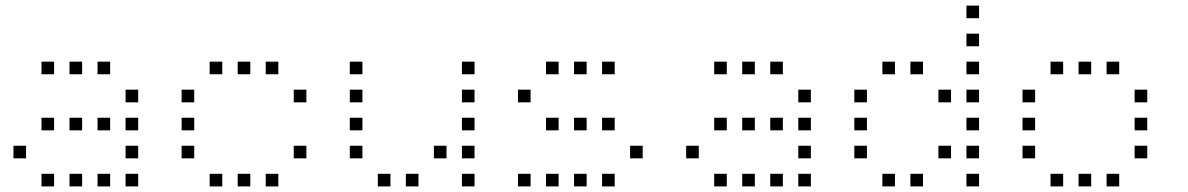

<svg xmlns="http://www.w3.org/2000/svg" viewBox="-20 -693 4240 685"><path d="M129 -473Q128 -473 128 -473Q128 -473 128 -472V-429Q128 -428 128 -428Q128 -428 129 -428H172Q173 -428 173 -428Q173 -428 173 -429V-472Q173 -473 173 -473Q173 -473 172 -473ZM229 -473Q228 -473 228 -473Q228 -473 228 -472V-429Q228 -428 228 -428Q228 -428 229 -428H272Q273 -428 273 -428Q273 -428 273 -429V-472Q273 -473 273 -473Q273 -473 272 -473ZM329 -473Q328 -473 328 -473Q328 -473 328 -472V-429Q328 -428 328 -428Q328 -428 329 -428H372Q373 -428 373 -428Q373 -428 373 -429V-472Q373 -473 373 -473Q373 -473 372 -473ZM429 -373Q428 -373 428 -373Q428 -373 428 -372V-329Q428 -328 428 -328Q428 -328 429 -328H472Q473 -328 473 -328Q473 -328 473 -329V-372Q473 -373 473 -373Q473 -373 472 -373ZM129 -273Q128 -273 128 -273Q128 -273 128 -272V-229Q128 -228 128 -228Q128 -228 129 -228H172Q173 -228 173 -228Q173 -228 173 -229V-272Q173 -273 173 -273Q173 -273 172 -273ZM229 -273Q228 -273 228 -273Q228 -273 228 -272V-229Q228 -228 228 -228Q228 -228 229 -228H272Q273 -228 273 -228Q273 -228 273 -229V-272Q273 -273 273 -273Q273 -273 272 -273ZM329 -273Q328 -273 328 -273Q328 -273 328 -272V-229Q328 -228 328 -228Q328 -228 329 -228H372Q373 -228 373 -228Q373 -228 373 -229V-272Q373 -273 373 -273Q373 -273 372 -273ZM429 -273Q428 -273 428 -273Q428 -273 428 -272V-229Q428 -228 428 -228Q428 -228 429 -228H472Q473 -228 473 -228Q473 -228 473 -229V-272Q473 -273 473 -273Q473 -273 472 -273ZM29 -173Q28 -173 28 -173Q28 -173 28 -172V-129Q28 -128 28 -128Q28 -128 29 -128H72Q73 -128 73 -128Q73 -128 73 -129V-172Q73 -173 73 -173Q73 -173 72 -173ZM429 -173Q428 -173 428 -173Q428 -173 428 -172V-129Q428 -128 428 -128Q428 -128 429 -128H472Q473 -128 473 -128Q473 -128 473 -129V-172Q473 -173 473 -173Q473 -173 472 -173ZM129 -73Q128 -73 128 -73Q128 -73 128 -72V-29Q128 -28 128 -28Q128 -28 129 -28H172Q173 -28 173 -28Q173 -28 173 -29V-72Q173 -73 173 -73Q173 -73 172 -73ZM229 -73Q228 -73 228 -73Q228 -73 228 -72V-29Q228 -28 228 -28Q228 -28 229 -28H272Q273 -28 273 -28Q273 -28 273 -29V-72Q273 -73 273 -73Q273 -73 272 -73ZM329 -73Q328 -73 328 -73Q328 -73 328 -72V-29Q328 -28 328 -28Q328 -28 329 -28H372Q373 -28 373 -28Q373 -28 373 -29V-72Q373 -73 373 -73Q373 -73 372 -73ZM429 -73Q428 -73 428 -73Q428 -73 428 -72V-29Q428 -28 428 -28Q428 -28 429 -28H472Q473 -28 473 -28Q473 -28 473 -29V-72Q473 -73 473 -73Q473 -73 472 -73Z M729 -473Q728 -473 728 -473Q728 -473 728 -472V-429Q728 -428 728 -428Q728 -428 729 -428H772Q773 -428 773 -428Q773 -428 773 -429V-472Q773 -473 773 -473Q773 -473 772 -473ZM829 -473Q828 -473 828 -473Q828 -473 828 -472V-429Q828 -428 828 -428Q828 -428 829 -428H872Q873 -428 873 -428Q873 -428 873 -429V-472Q873 -473 873 -473Q873 -473 872 -473ZM929 -473Q928 -473 928 -473Q928 -473 928 -472V-429Q928 -428 928 -428Q928 -428 929 -428H972Q973 -428 973 -428Q973 -428 973 -429V-472Q973 -473 973 -473Q973 -473 972 -473ZM629 -373Q628 -373 628 -373Q628 -373 628 -372V-329Q628 -328 628 -328Q628 -328 629 -328H672Q673 -328 673 -328Q673 -328 673 -329V-372Q673 -373 673 -373Q673 -373 672 -373ZM1029 -373Q1028 -373 1028 -373Q1028 -373 1028 -372V-329Q1028 -328 1028 -328Q1028 -328 1029 -328H1072Q1073 -328 1073 -328Q1073 -328 1073 -329V-372Q1073 -373 1073 -373Q1073 -373 1072 -373ZM629 -273Q628 -273 628 -273Q628 -273 628 -272V-229Q628 -228 628 -228Q628 -228 629 -228H672Q673 -228 673 -228Q673 -228 673 -229V-272Q673 -273 673 -273Q673 -273 672 -273ZM629 -173Q628 -173 628 -173Q628 -173 628 -172V-129Q628 -128 628 -128Q628 -128 629 -128H672Q673 -128 673 -128Q673 -128 673 -129V-172Q673 -173 673 -173Q673 -173 672 -173ZM1029 -173Q1028 -173 1028 -173Q1028 -173 1028 -172V-129Q1028 -128 1028 -128Q1028 -128 1029 -128H1072Q1073 -128 1073 -128Q1073 -128 1073 -129V-172Q1073 -173 1073 -173Q1073 -173 1072 -173ZM729 -73Q728 -73 728 -73Q728 -73 728 -72V-29Q728 -28 728 -28Q728 -28 729 -28H772Q773 -28 773 -28Q773 -28 773 -29V-72Q773 -73 773 -73Q773 -73 772 -73ZM829 -73Q828 -73 828 -73Q828 -73 828 -72V-29Q828 -28 828 -28Q828 -28 829 -28H872Q873 -28 873 -28Q873 -28 873 -29V-72Q873 -73 873 -73Q873 -73 872 -73ZM929 -73Q928 -73 928 -73Q928 -73 928 -72V-29Q928 -28 928 -28Q928 -28 929 -28H972Q973 -28 973 -28Q973 -28 973 -29V-72Q973 -73 973 -73Q973 -73 972 -73Z M1229 -473Q1228 -473 1228 -473Q1228 -473 1228 -472V-429Q1228 -428 1228 -428Q1228 -428 1229 -428H1272Q1273 -428 1273 -428Q1273 -428 1273 -429V-472Q1273 -473 1273 -473Q1273 -473 1272 -473ZM1629 -473Q1628 -473 1628 -473Q1628 -473 1628 -472V-429Q1628 -428 1628 -428Q1628 -428 1629 -428H1672Q1673 -428 1673 -428Q1673 -428 1673 -429V-472Q1673 -473 1673 -473Q1673 -473 1672 -473ZM1229 -373Q1228 -373 1228 -373Q1228 -373 1228 -372V-329Q1228 -328 1228 -328Q1228 -328 1229 -328H1272Q1273 -328 1273 -328Q1273 -328 1273 -329V-372Q1273 -373 1273 -373Q1273 -373 1272 -373ZM1629 -373Q1628 -373 1628 -373Q1628 -373 1628 -372V-329Q1628 -328 1628 -328Q1628 -328 1629 -328H1672Q1673 -328 1673 -328Q1673 -328 1673 -329V-372Q1673 -373 1673 -373Q1673 -373 1672 -373ZM1229 -273Q1228 -273 1228 -273Q1228 -273 1228 -272V-229Q1228 -228 1228 -228Q1228 -228 1229 -228H1272Q1273 -228 1273 -228Q1273 -228 1273 -229V-272Q1273 -273 1273 -273Q1273 -273 1272 -273ZM1629 -273Q1628 -273 1628 -273Q1628 -273 1628 -272V-229Q1628 -228 1628 -228Q1628 -228 1629 -228H1672Q1673 -228 1673 -228Q1673 -228 1673 -229V-272Q1673 -273 1673 -273Q1673 -273 1672 -273ZM1229 -173Q1228 -173 1228 -173Q1228 -173 1228 -172V-129Q1228 -128 1228 -128Q1228 -128 1229 -128H1272Q1273 -128 1273 -128Q1273 -128 1273 -129V-172Q1273 -173 1273 -173Q1273 -173 1272 -173ZM1529 -173Q1528 -173 1528 -173Q1528 -173 1528 -172V-129Q1528 -128 1528 -128Q1528 -128 1529 -128H1572Q1573 -128 1573 -128Q1573 -128 1573 -129V-172Q1573 -173 1573 -173Q1573 -173 1572 -173ZM1629 -173Q1628 -173 1628 -173Q1628 -173 1628 -172V-129Q1628 -128 1628 -128Q1628 -128 1629 -128H1672Q1673 -128 1673 -128Q1673 -128 1673 -129V-172Q1673 -173 1673 -173Q1673 -173 1672 -173ZM1329 -73Q1328 -73 1328 -73Q1328 -73 1328 -72V-29Q1328 -28 1328 -28Q1328 -28 1329 -28H1372Q1373 -28 1373 -28Q1373 -28 1373 -29V-72Q1373 -73 1373 -73Q1373 -73 1372 -73ZM1429 -73Q1428 -73 1428 -73Q1428 -73 1428 -72V-29Q1428 -28 1428 -28Q1428 -28 1429 -28H1472Q1473 -28 1473 -28Q1473 -28 1473 -29V-72Q1473 -73 1473 -73Q1473 -73 1472 -73ZM1629 -73Q1628 -73 1628 -73Q1628 -73 1628 -72V-29Q1628 -28 1628 -28Q1628 -28 1629 -28H1672Q1673 -28 1673 -28Q1673 -28 1673 -29V-72Q1673 -73 1673 -73Q1673 -73 1672 -73Z M1929 -473Q1928 -473 1928 -473Q1928 -473 1928 -472V-429Q1928 -428 1928 -428Q1928 -428 1929 -428H1972Q1973 -428 1973 -428Q1973 -428 1973 -429V-472Q1973 -473 1973 -473Q1973 -473 1972 -473ZM2029 -473Q2028 -473 2028 -473Q2028 -473 2028 -472V-429Q2028 -428 2028 -428Q2028 -428 2029 -428H2072Q2073 -428 2073 -428Q2073 -428 2073 -429V-472Q2073 -473 2073 -473Q2073 -473 2072 -473ZM2129 -473Q2128 -473 2128 -473Q2128 -473 2128 -472V-429Q2128 -428 2128 -428Q2128 -428 2129 -428H2172Q2173 -428 2173 -428Q2173 -428 2173 -429V-472Q2173 -473 2173 -473Q2173 -473 2172 -473ZM1829 -373Q1828 -373 1828 -373Q1828 -373 1828 -372V-329Q1828 -328 1828 -328Q1828 -328 1829 -328H1872Q1873 -328 1873 -328Q1873 -328 1873 -329V-372Q1873 -373 1873 -373Q1873 -373 1872 -373ZM1929 -273Q1928 -273 1928 -273Q1928 -273 1928 -272V-229Q1928 -228 1928 -228Q1928 -228 1929 -228H1972Q1973 -228 1973 -228Q1973 -228 1973 -229V-272Q1973 -273 1973 -273Q1973 -273 1972 -273ZM2029 -273Q2028 -273 2028 -273Q2028 -273 2028 -272V-229Q2028 -228 2028 -228Q2028 -228 2029 -228H2072Q2073 -228 2073 -228Q2073 -228 2073 -229V-272Q2073 -273 2073 -273Q2073 -273 2072 -273ZM2129 -273Q2128 -273 2128 -273Q2128 -273 2128 -272V-229Q2128 -228 2128 -228Q2128 -228 2129 -228H2172Q2173 -228 2173 -228Q2173 -228 2173 -229V-272Q2173 -273 2173 -273Q2173 -273 2172 -273ZM2229 -173Q2228 -173 2228 -173Q2228 -173 2228 -172V-129Q2228 -128 2228 -128Q2228 -128 2229 -128H2272Q2273 -128 2273 -128Q2273 -128 2273 -129V-172Q2273 -173 2273 -173Q2273 -173 2272 -173ZM1829 -73Q1828 -73 1828 -73Q1828 -73 1828 -72V-29Q1828 -28 1828 -28Q1828 -28 1829 -28H1872Q1873 -28 1873 -28Q1873 -28 1873 -29V-72Q1873 -73 1873 -73Q1873 -73 1872 -73ZM1929 -73Q1928 -73 1928 -73Q1928 -73 1928 -72V-29Q1928 -28 1928 -28Q1928 -28 1929 -28H1972Q1973 -28 1973 -28Q1973 -28 1973 -29V-72Q1973 -73 1973 -73Q1973 -73 1972 -73ZM2029 -73Q2028 -73 2028 -73Q2028 -73 2028 -72V-29Q2028 -28 2028 -28Q2028 -28 2029 -28H2072Q2073 -28 2073 -28Q2073 -28 2073 -29V-72Q2073 -73 2073 -73Q2073 -73 2072 -73ZM2129 -73Q2128 -73 2128 -73Q2128 -73 2128 -72V-29Q2128 -28 2128 -28Q2128 -28 2129 -28H2172Q2173 -28 2173 -28Q2173 -28 2173 -29V-72Q2173 -73 2173 -73Q2173 -73 2172 -73Z M2529 -473Q2528 -473 2528 -473Q2528 -473 2528 -472V-429Q2528 -428 2528 -428Q2528 -428 2529 -428H2572Q2573 -428 2573 -428Q2573 -428 2573 -429V-472Q2573 -473 2573 -473Q2573 -473 2572 -473ZM2629 -473Q2628 -473 2628 -473Q2628 -473 2628 -472V-429Q2628 -428 2628 -428Q2628 -428 2629 -428H2672Q2673 -428 2673 -428Q2673 -428 2673 -429V-472Q2673 -473 2673 -473Q2673 -473 2672 -473ZM2729 -473Q2728 -473 2728 -473Q2728 -473 2728 -472V-429Q2728 -428 2728 -428Q2728 -428 2729 -428H2772Q2773 -428 2773 -428Q2773 -428 2773 -429V-472Q2773 -473 2773 -473Q2773 -473 2772 -473ZM2829 -373Q2828 -373 2828 -373Q2828 -373 2828 -372V-329Q2828 -328 2828 -328Q2828 -328 2829 -328H2872Q2873 -328 2873 -328Q2873 -328 2873 -329V-372Q2873 -373 2873 -373Q2873 -373 2872 -373ZM2529 -273Q2528 -273 2528 -273Q2528 -273 2528 -272V-229Q2528 -228 2528 -228Q2528 -228 2529 -228H2572Q2573 -228 2573 -228Q2573 -228 2573 -229V-272Q2573 -273 2573 -273Q2573 -273 2572 -273ZM2629 -273Q2628 -273 2628 -273Q2628 -273 2628 -272V-229Q2628 -228 2628 -228Q2628 -228 2629 -228H2672Q2673 -228 2673 -228Q2673 -228 2673 -229V-272Q2673 -273 2673 -273Q2673 -273 2672 -273ZM2729 -273Q2728 -273 2728 -273Q2728 -273 2728 -272V-229Q2728 -228 2728 -228Q2728 -228 2729 -228H2772Q2773 -228 2773 -228Q2773 -228 2773 -229V-272Q2773 -273 2773 -273Q2773 -273 2772 -273ZM2829 -273Q2828 -273 2828 -273Q2828 -273 2828 -272V-229Q2828 -228 2828 -228Q2828 -228 2829 -228H2872Q2873 -228 2873 -228Q2873 -228 2873 -229V-272Q2873 -273 2873 -273Q2873 -273 2872 -273ZM2429 -173Q2428 -173 2428 -173Q2428 -173 2428 -172V-129Q2428 -128 2428 -128Q2428 -128 2429 -128H2472Q2473 -128 2473 -128Q2473 -128 2473 -129V-172Q2473 -173 2473 -173Q2473 -173 2472 -173ZM2829 -173Q2828 -173 2828 -173Q2828 -173 2828 -172V-129Q2828 -128 2828 -128Q2828 -128 2829 -128H2872Q2873 -128 2873 -128Q2873 -128 2873 -129V-172Q2873 -173 2873 -173Q2873 -173 2872 -173ZM2529 -73Q2528 -73 2528 -73Q2528 -73 2528 -72V-29Q2528 -28 2528 -28Q2528 -28 2529 -28H2572Q2573 -28 2573 -28Q2573 -28 2573 -29V-72Q2573 -73 2573 -73Q2573 -73 2572 -73ZM2629 -73Q2628 -73 2628 -73Q2628 -73 2628 -72V-29Q2628 -28 2628 -28Q2628 -28 2629 -28H2672Q2673 -28 2673 -28Q2673 -28 2673 -29V-72Q2673 -73 2673 -73Q2673 -73 2672 -73ZM2729 -73Q2728 -73 2728 -73Q2728 -73 2728 -72V-29Q2728 -28 2728 -28Q2728 -28 2729 -28H2772Q2773 -28 2773 -28Q2773 -28 2773 -29V-72Q2773 -73 2773 -73Q2773 -73 2772 -73ZM2829 -73Q2828 -73 2828 -73Q2828 -73 2828 -72V-29Q2828 -28 2828 -28Q2828 -28 2829 -28H2872Q2873 -28 2873 -28Q2873 -28 2873 -29V-72Q2873 -73 2873 -73Q2873 -73 2872 -73Z M3429 -673Q3428 -673 3428 -673Q3428 -673 3428 -672V-629Q3428 -628 3428 -628Q3428 -628 3429 -628H3472Q3473 -628 3473 -628Q3473 -628 3473 -629V-672Q3473 -673 3473 -673Q3473 -673 3472 -673ZM3429 -573Q3428 -573 3428 -573Q3428 -573 3428 -572V-529Q3428 -528 3428 -528Q3428 -528 3429 -528H3472Q3473 -528 3473 -528Q3473 -528 3473 -529V-572Q3473 -573 3473 -573Q3473 -573 3472 -573ZM3129 -473Q3128 -473 3128 -473Q3128 -473 3128 -472V-429Q3128 -428 3128 -428Q3128 -428 3129 -428H3172Q3173 -428 3173 -428Q3173 -428 3173 -429V-472Q3173 -473 3173 -473Q3173 -473 3172 -473ZM3229 -473Q3228 -473 3228 -473Q3228 -473 3228 -472V-429Q3228 -428 3228 -428Q3228 -428 3229 -428H3272Q3273 -428 3273 -428Q3273 -428 3273 -429V-472Q3273 -473 3273 -473Q3273 -473 3272 -473ZM3429 -473Q3428 -473 3428 -473Q3428 -473 3428 -472V-429Q3428 -428 3428 -428Q3428 -428 3429 -428H3472Q3473 -428 3473 -428Q3473 -428 3473 -429V-472Q3473 -473 3473 -473Q3473 -473 3472 -473ZM3029 -373Q3028 -373 3028 -373Q3028 -373 3028 -372V-329Q3028 -328 3028 -328Q3028 -328 3029 -328H3072Q3073 -328 3073 -328Q3073 -328 3073 -329V-372Q3073 -373 3073 -373Q3073 -373 3072 -373ZM3329 -373Q3328 -373 3328 -373Q3328 -373 3328 -372V-329Q3328 -328 3328 -328Q3328 -328 3329 -328H3372Q3373 -328 3373 -328Q3373 -328 3373 -329V-372Q3373 -373 3373 -373Q3373 -373 3372 -373ZM3429 -373Q3428 -373 3428 -373Q3428 -373 3428 -372V-329Q3428 -328 3428 -328Q3428 -328 3429 -328H3472Q3473 -328 3473 -328Q3473 -328 3473 -329V-372Q3473 -373 3473 -373Q3473 -373 3472 -373ZM3029 -273Q3028 -273 3028 -273Q3028 -273 3028 -272V-229Q3028 -228 3028 -228Q3028 -228 3029 -228H3072Q3073 -228 3073 -228Q3073 -228 3073 -229V-272Q3073 -273 3073 -273Q3073 -273 3072 -273ZM3429 -273Q3428 -273 3428 -273Q3428 -273 3428 -272V-229Q3428 -228 3428 -228Q3428 -228 3429 -228H3472Q3473 -228 3473 -228Q3473 -228 3473 -229V-272Q3473 -273 3473 -273Q3473 -273 3472 -273ZM3029 -173Q3028 -173 3028 -173Q3028 -173 3028 -172V-129Q3028 -128 3028 -128Q3028 -128 3029 -128H3072Q3073 -128 3073 -128Q3073 -128 3073 -129V-172Q3073 -173 3073 -173Q3073 -173 3072 -173ZM3329 -173Q3328 -173 3328 -173Q3328 -173 3328 -172V-129Q3328 -128 3328 -128Q3328 -128 3329 -128H3372Q3373 -128 3373 -128Q3373 -128 3373 -129V-172Q3373 -173 3373 -173Q3373 -173 3372 -173ZM3429 -173Q3428 -173 3428 -173Q3428 -173 3428 -172V-129Q3428 -128 3428 -128Q3428 -128 3429 -128H3472Q3473 -128 3473 -128Q3473 -128 3473 -129V-172Q3473 -173 3473 -173Q3473 -173 3472 -173ZM3129 -73Q3128 -73 3128 -73Q3128 -73 3128 -72V-29Q3128 -28 3128 -28Q3128 -28 3129 -28H3172Q3173 -28 3173 -28Q3173 -28 3173 -29V-72Q3173 -73 3173 -73Q3173 -73 3172 -73ZM3229 -73Q3228 -73 3228 -73Q3228 -73 3228 -72V-29Q3228 -28 3228 -28Q3228 -28 3229 -28H3272Q3273 -28 3273 -28Q3273 -28 3273 -29V-72Q3273 -73 3273 -73Q3273 -73 3272 -73ZM3429 -73Q3428 -73 3428 -73Q3428 -73 3428 -72V-29Q3428 -28 3428 -28Q3428 -28 3429 -28H3472Q3473 -28 3473 -28Q3473 -28 3473 -29V-72Q3473 -73 3473 -73Q3473 -73 3472 -73Z M3729 -473Q3728 -473 3728 -473Q3728 -473 3728 -472V-429Q3728 -428 3728 -428Q3728 -428 3729 -428H3772Q3773 -428 3773 -428Q3773 -428 3773 -429V-472Q3773 -473 3773 -473Q3773 -473 3772 -473ZM3829 -473Q3828 -473 3828 -473Q3828 -473 3828 -472V-429Q3828 -428 3828 -428Q3828 -428 3829 -428H3872Q3873 -428 3873 -428Q3873 -428 3873 -429V-472Q3873 -473 3873 -473Q3873 -473 3872 -473ZM3929 -473Q3928 -473 3928 -473Q3928 -473 3928 -472V-429Q3928 -428 3928 -428Q3928 -428 3929 -428H3972Q3973 -428 3973 -428Q3973 -428 3973 -429V-472Q3973 -473 3973 -473Q3973 -473 3972 -473ZM3629 -373Q3628 -373 3628 -373Q3628 -373 3628 -372V-329Q3628 -328 3628 -328Q3628 -328 3629 -328H3672Q3673 -328 3673 -328Q3673 -328 3673 -329V-372Q3673 -373 3673 -373Q3673 -373 3672 -373ZM4029 -373Q4028 -373 4028 -373Q4028 -373 4028 -372V-329Q4028 -328 4028 -328Q4028 -328 4029 -328H4072Q4073 -328 4073 -328Q4073 -328 4073 -329V-372Q4073 -373 4073 -373Q4073 -373 4072 -373ZM3629 -273Q3628 -273 3628 -273Q3628 -273 3628 -272V-229Q3628 -228 3628 -228Q3628 -228 3629 -228H3672Q3673 -228 3673 -228Q3673 -228 3673 -229V-272Q3673 -273 3673 -273Q3673 -273 3672 -273ZM4029 -273Q4028 -273 4028 -273Q4028 -273 4028 -272V-229Q4028 -228 4028 -228Q4028 -228 4029 -228H4072Q4073 -228 4073 -228Q4073 -228 4073 -229V-272Q4073 -273 4073 -273Q4073 -273 4072 -273ZM3629 -173Q3628 -173 3628 -173Q3628 -173 3628 -172V-129Q3628 -128 3628 -128Q3628 -128 3629 -128H3672Q3673 -128 3673 -128Q3673 -128 3673 -129V-172Q3673 -173 3673 -173Q3673 -173 3672 -173ZM4029 -173Q4028 -173 4028 -173Q4028 -173 4028 -172V-129Q4028 -128 4028 -128Q4028 -128 4029 -128H4072Q4073 -128 4073 -128Q4073 -128 4073 -129V-172Q4073 -173 4073 -173Q4073 -173 4072 -173ZM3729 -73Q3728 -73 3728 -73Q3728 -73 3728 -72V-29Q3728 -28 3728 -28Q3728 -28 3729 -28H3772Q3773 -28 3773 -28Q3773 -28 3773 -29V-72Q3773 -73 3773 -73Q3773 -73 3772 -73ZM3829 -73Q3828 -73 3828 -73Q3828 -73 3828 -72V-29Q3828 -28 3828 -28Q3828 -28 3829 -28H3872Q3873 -28 3873 -28Q3873 -28 3873 -29V-72Q3873 -73 3873 -73Q3873 -73 3872 -73ZM3929 -73Q3928 -73 3928 -73Q3928 -73 3928 -72V-29Q3928 -28 3928 -28Q3928 -28 3929 -28H3972Q3973 -28 3973 -28Q3973 -28 3973 -29V-72Q3973 -73 3973 -73Q3973 -73 3972 -73Z"/></svg>

Font: Doto Light
Style: Regular
Weight: 300
Monospace: yes
Version: Version 1.000